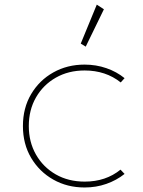

<svg xmlns="http://www.w3.org/2000/svg" viewBox="-20 -814 634 850"><path d="M354.5 16Q405.5 16 450.5 0.2Q495.5 -15.5 531.5 -44L513.5 -63Q448.5 -10 355 -10Q282.5 -10 226.8 -42Q171 -74 139.2 -129.8Q107.5 -185.5 107.5 -256Q107.5 -327.5 139.5 -383Q171.5 -438.5 227.2 -470.2Q283 -502 354.5 -502Q448 -502 514.5 -449L531.5 -468Q496.5 -496.5 451 -512.2Q405.5 -528 354.5 -528Q277.5 -528 215.8 -493.2Q154 -458.5 117.8 -397.2Q81.5 -336 81.5 -256Q81.5 -176.5 117.8 -115.2Q154 -54 215.8 -19Q277.5 16 354.5 16ZM359.5 -607.5 440 -773 408.5 -793.5 337.5 -621Z"/></svg>

Font: Spartan Thin
Style: Regular
Weight: 100
Designer: Matt Bailey, Mirko Velimirovic
Foundry: Matt Bailey
Version: Version 1.003; ttfautohint (v1.8.3)